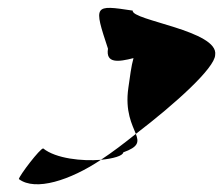

<svg xmlns="http://www.w3.org/2000/svg" viewBox="-20 -502 568 489"><path d="M28 -46C70 -14 159 -43 237 -95C190 -91 122 -98 90 -124C82 -124 30 -56 28 -46ZM255 -378C249 -340 281 -344 320 -354C314 -333 311 -306 307 -279C298 -218 317 -184 326 -161C428 -239 527 -329 528 -362C538 -424 314 -450 318 -475C219 -490 218 -490 255 -378ZM237 -95C268 -98 293 -105 294 -114C333 -128 334 -140 326 -161C296 -137 266 -114 237 -95Z"/></svg>

Font: Ampere
Style: SCCndIta
Weight: 400
Version: Version 1